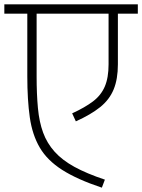

<svg xmlns="http://www.w3.org/2000/svg" viewBox="-56 -860 656 886"><path d="M414 6Q300 -32 231 -76Q162 -120 127.5 -179Q93 -238 81.5 -318.5Q70 -399 70 -508V-821H113V-508Q113 -426 119 -361.5Q125 -297 143 -248Q161 -199 196 -160Q231 -121 287.5 -90Q344 -59 428 -31ZM277 -337Q336 -364 373 -392Q410 -420 427.5 -460.5Q445 -501 445 -563V-802H488V-563Q488 -495 468.5 -447.5Q449 -400 406 -365.5Q363 -331 294 -300ZM-36 -797V-840H580V-797Z"/></svg>

Font: Matangi Light
Style: Regular
Weight: 300
Designer: Prashant Pant
Foundry: The Graphic Ant
Version: Version 3.002